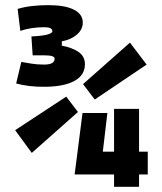

<svg xmlns="http://www.w3.org/2000/svg" viewBox="-20 -723 626 743"><path d="M268.6 -47.9 269 -49.3 299.3 -285.6H395.5L377.9 -136.2H421.4V-301.8H518.1V-136.2H551.8V-47.9H518.1V0H421.4V-47.9ZM157.2 -387.2Q123 -386.7 94.2 -390.1Q65.4 -393.6 42.5 -399.9L62.5 -483.4Q79.6 -480.5 101.3 -476.8Q123 -473.1 150.4 -473.1Q191.4 -473.1 191.4 -495.6Q191.4 -508.8 153.8 -508.8H106.4L101.6 -582Q144.5 -584 163.6 -589.4Q182.6 -594.7 182.6 -602.1Q182.6 -617.7 152.3 -617.7Q100.1 -617.7 58.6 -603.5L48.3 -688.5Q74.2 -696.3 104.2 -699.7Q134.3 -703.1 167 -703.1Q231 -703.1 265.6 -685.8Q300.3 -668.5 300.3 -635.7Q300.3 -608.9 277.8 -589.4Q255.4 -569.8 219.2 -563V-546.4Q259.8 -538.6 284.2 -521.7Q308.6 -504.9 308.6 -474.1Q308.6 -432.6 269 -410.4Q229.5 -388.2 157.2 -387.2ZM346.7 -337.9 301.3 -397.5 482.9 -558.1 547.4 -473.1ZM103 -131.3 38.6 -219.2 236.3 -349.1 281.7 -289.6Z"/></svg>

Font: CaskaydiaMono NF
Style: Bold
Weight: 700
Designer: Aaron Bell
Foundry: Saja Typeworks
Version: Version 2111.001; ttfautohint (v1.8.4);Nerd Fonts 3.1.1